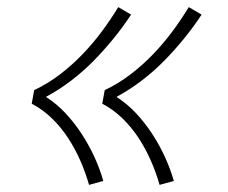

<svg xmlns="http://www.w3.org/2000/svg" viewBox="-20 -612 640 539"><path d="M428 -93Q418 -128 403.5 -161Q389 -194 369.5 -224Q350 -254 324.5 -279Q299 -304 267 -321L274 -359Q312 -377 345.5 -402.5Q379 -428 408.5 -458.5Q438 -489 463 -522.5Q488 -556 510 -592L546 -571Q523 -536 496.5 -503.5Q470 -471 440.5 -441Q411 -411 377.5 -385.5Q344 -360 307 -340Q338 -320 362.5 -293.5Q387 -267 407 -236.5Q427 -206 442.5 -172.5Q458 -139 468 -104ZM230 -93Q220 -128 205.5 -161Q191 -194 171.5 -224Q152 -254 126.5 -279Q101 -304 69 -321L76 -359Q114 -377 147.5 -402.5Q181 -428 210.5 -458.5Q240 -489 265 -522.5Q290 -556 312 -592L348 -571Q325 -536 298.5 -503.5Q272 -471 242.5 -441Q213 -411 179.5 -385.5Q146 -360 109 -340Q140 -320 164.5 -293.5Q189 -267 209 -236.5Q229 -206 244.5 -172.5Q260 -139 270 -104Z"/></svg>

Font: Iosevka Curly Slab XLtExObl
Style: Regular
Weight: 200
Width: 7
Italic angle: -9°
Monospace: yes
Designer: Belleve Invis
Foundry: Belleve Invis
Version: Version 11.0.0; ttfautohint (v1.8.3)